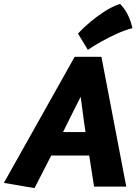

<svg xmlns="http://www.w3.org/2000/svg" viewBox="-68 -962 703 990"><path d="M317 -669H455L583 0H417L392 -160H196L110 8L-48 -19ZM373 -281Q365 -332 359 -380.5Q353 -429 348 -463Q330 -428 306 -380Q282 -332 257 -281ZM334 -789Q364 -821 399 -850Q429 -875 468 -901Q507 -927 551 -942Q565 -928 577 -910Q588 -894 598 -870.5Q608 -847 615 -817Q571 -805 530 -786Q489 -767 457 -749Q419 -728 385 -705Z"/></svg>

Font: Amaranth
Style: Bold Italic
Weight: 700
Italic angle: -12°
Designer: Gesine Todt
Foundry: Gesine Todt
Version: Version 1.001